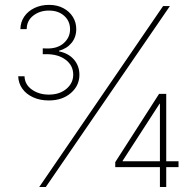

<svg xmlns="http://www.w3.org/2000/svg" viewBox="-20 -752 786 772"><path d="M176.3 -348.1Q141.1 -348.1 113.5 -360.6Q85.9 -373 70.1 -395Q54.2 -417 53.2 -445.3H78.6Q79.6 -412.1 108.2 -391.8Q136.7 -371.6 176.3 -371.6Q219.7 -371.6 247.1 -394.8Q274.4 -418 274.4 -451.7Q274.4 -488.3 244.6 -511.2Q214.8 -534.2 166.5 -534.2H151.9V-557.6L166.5 -557.1Q210.4 -555.7 236.1 -578.4Q261.7 -601.1 261.7 -634.3Q261.7 -667 238.3 -688.2Q214.8 -709.5 176.8 -709.5Q139.6 -709.5 113.5 -689Q87.4 -668.5 87.4 -634.8H62Q62.5 -663.6 77.6 -685.5Q92.8 -707.5 118.9 -720Q145 -732.4 177.2 -732.4Q210 -732.4 234.6 -719.2Q259.3 -706.1 272.9 -684.1Q286.6 -662.1 286.6 -635.3Q286.6 -602.5 267.8 -579.6Q249 -556.6 217.3 -547.9V-545.4Q255.9 -537.6 277.6 -512.2Q299.3 -486.8 299.3 -451.2Q299.3 -407.7 264.9 -377.9Q230.5 -348.1 176.3 -348.1ZM137.7 0 635.7 -727.5H663.1L164.1 0ZM443.4 -80.1V-100.1L619.6 -374.5H634.3V-335H621.6L473.1 -105.5V-103.5H697.8V-80.1ZM623 0V-86.4V-95.7V-374.5H648.4V0Z"/></svg>

Font: Inter 16pt Thin
Style: Regular
Weight: 250
Version: Version 4.001;git-66647c0bb